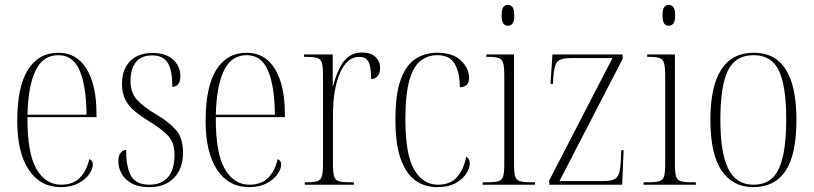

<svg xmlns="http://www.w3.org/2000/svg" viewBox="-20 -760 3348 790"><path d="M230 10Q146 10 98.5 -61Q51 -132 51 -262Q51 -403 95 -473Q139 -543 220 -543Q296 -543 336.5 -476Q377 -409 377 -293V-278H93Q92 -131 129.5 -65.5Q167 0 232 0Q280 0 308.5 -28.5Q337 -57 347 -105Q362 -100 362 -83Q362 -65 347 -43.5Q332 -22 302.5 -6Q273 10 230 10ZM336 -288Q335 -405 308 -469Q281 -533 220 -533Q157 -533 126.5 -470Q96 -407 93 -288Z M595 10Q548 10 520 -6.5Q492 -23 479.5 -47Q467 -71 467 -96Q467 -120 476.5 -131.5Q486 -143 499 -143Q499 -70 520 -35Q541 0 595 0Q644 0 671 -31Q698 -62 698 -123Q698 -152 690 -172Q682 -192 662 -211Q642 -230 606 -253Q565 -278 537.5 -300Q510 -322 496 -349Q482 -376 482 -416Q482 -474 515 -508Q548 -542 608 -542Q663 -542 692.5 -514.5Q722 -487 722 -448Q722 -403 689 -403Q689 -473 669.5 -502.5Q650 -532 607 -532Q560 -532 538.5 -503.5Q517 -475 517 -427Q517 -379 543 -350Q569 -321 623 -289Q674 -259 703.5 -226Q733 -193 733 -132Q733 -66 696 -28Q659 10 595 10Z M1005 10Q921 10 873.5 -61Q826 -132 826 -262Q826 -403 870 -473Q914 -543 995 -543Q1071 -543 1111.5 -476Q1152 -409 1152 -293V-278H868Q867 -131 904.5 -65.5Q942 0 1007 0Q1055 0 1083.5 -28.5Q1112 -57 1122 -105Q1137 -100 1137 -83Q1137 -65 1122 -43.5Q1107 -22 1077.5 -6Q1048 10 1005 10ZM1111 -288Q1110 -405 1083 -469Q1056 -533 995 -533Q932 -533 901.5 -470Q871 -407 868 -288Z M1234 0V-10H1241Q1271 -10 1285.5 -14.5Q1300 -19 1304.5 -35Q1309 -51 1309 -86V-451Q1309 -485 1304.5 -501Q1300 -517 1285 -521.5Q1270 -526 1237 -526H1231V-536H1349V-407H1351Q1360 -443 1374.5 -474.5Q1389 -506 1412 -525Q1435 -544 1470 -544Q1506 -544 1525 -525.5Q1544 -507 1544 -480Q1544 -460 1534.5 -447.5Q1525 -435 1507 -435Q1507 -486 1496 -506Q1485 -526 1458 -526Q1408 -526 1379 -460Q1350 -394 1350 -285V-86Q1350 -51 1354.5 -35Q1359 -19 1373.5 -14.5Q1388 -10 1419 -10H1436V0Z M1778 10Q1729 10 1690.5 -16.5Q1652 -43 1629.5 -104Q1607 -165 1607 -268Q1607 -373 1629 -433Q1651 -493 1690 -518Q1729 -543 1779 -543Q1843 -543 1876.5 -511Q1910 -479 1910 -440Q1910 -418 1899 -409.5Q1888 -401 1872 -401Q1872 -460 1851.5 -496.5Q1831 -533 1779 -533Q1740 -533 1710.5 -510Q1681 -487 1664.5 -429.5Q1648 -372 1648 -268Q1648 -123 1684.5 -61.5Q1721 0 1782 0Q1834 0 1861.5 -32.5Q1889 -65 1898 -115Q1913 -108 1913 -88Q1913 -68 1898 -45Q1883 -22 1853.5 -6Q1824 10 1778 10Z M2070 -654Q2058 -654 2051 -663Q2044 -672 2044 -697Q2044 -722 2051 -731Q2058 -740 2070 -740Q2081 -740 2088.5 -731Q2096 -722 2096 -697Q2096 -672 2088.5 -663Q2081 -654 2070 -654ZM1966 0V-10H1985Q2016 -10 2031 -14.5Q2046 -19 2050.5 -35Q2055 -51 2055 -85V-448Q2055 -483 2050.5 -499.5Q2046 -516 2032.5 -521Q2019 -526 1991 -526H1981V-536H2095V-86Q2095 -51 2099.5 -35Q2104 -19 2119 -14.5Q2134 -10 2164 -10H2181V0Z M2240 0V-18L2500 -521H2329Q2286 -521 2273 -505.5Q2260 -490 2257 -446L2255 -415H2245L2253 -536H2542V-518L2282 -15H2463Q2505 -15 2518.5 -30.5Q2532 -46 2534 -92L2536 -142H2546L2540 0Z M2732 -654Q2720 -654 2713 -663Q2706 -672 2706 -697Q2706 -722 2713 -731Q2720 -740 2732 -740Q2743 -740 2750.5 -731Q2758 -722 2758 -697Q2758 -672 2750.5 -663Q2743 -654 2732 -654ZM2628 0V-10H2647Q2678 -10 2693 -14.5Q2708 -19 2712.5 -35Q2717 -51 2717 -85V-448Q2717 -483 2712.5 -499.5Q2708 -516 2694.5 -521Q2681 -526 2653 -526H2643V-536H2757V-86Q2757 -51 2761.5 -35Q2766 -19 2781 -14.5Q2796 -10 2826 -10H2843V0Z M3079 10Q2996 10 2949.5 -57.5Q2903 -125 2903 -267Q2903 -543 3082 -543Q3257 -543 3257 -267Q3257 -123 3212 -56.5Q3167 10 3079 10ZM3080 0Q3155 0 3185 -66.5Q3215 -133 3215 -267Q3215 -407 3184.5 -470Q3154 -533 3081 -533Q3006 -533 2975 -469.5Q2944 -406 2944 -267Q2944 -131 2976.5 -65.5Q3009 0 3080 0Z"/></svg>

Font: Noto Serif Display Condensed ExtraLight
Style: Regular
Weight: 200
Width: 3
Designer: Monotype Design Team
Foundry: Monotype Imaging Inc.
Version: Version 2.009